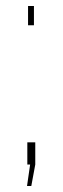

<svg xmlns="http://www.w3.org/2000/svg" viewBox="-20 -537 208 638"><path d="M73.2 -453.1V-517.1H92.8V-453.1ZM69.8 81.1 80.1 9.8H70.8V-64H97.2V9.8L84 81.1Z"/></svg>

Font: Rawline Thin
Style: Regular
Weight: 250
Designer: Matt McInerney, Pablo Impallari, Rodrigo Fuenzalida
Foundry: Matt McInerney, Pablo Impallari, Rodrigo Fuenzalida
Version: Version 4.020;PS 004.020;hotconv 1.0.88;makeotf.lib2.5.64775